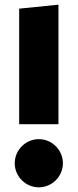

<svg xmlns="http://www.w3.org/2000/svg" viewBox="-20 -781 332 821"><path d="M230 -761 62 -744V-250H230ZM146 -186C89 -186 43 -139 43 -83C43 -27 89 20 146 20C203 20 249 -27 249 -83C249 -139 203 -186 146 -186Z"/></svg>

Font: Fira Sans Heavy
Style: Regular
Weight: 900
Designer: bBox Type GmbH & Carrois Corporate GbR & Edenspiekermann AG
Foundry: bBox Type GmbH & Carrois Corporate GbR & Edenspiekermann AG
Version: Version 4.300;PS 004.300;hotconv 1.0.88;makeotf.lib2.5.64775